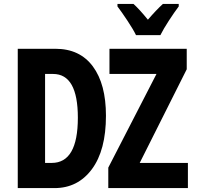

<svg xmlns="http://www.w3.org/2000/svg" viewBox="-20 -964 1040 984"><path d="M677 -784H802Q818 -816 846 -859Q874 -902 896 -931V-944H815Q780 -912 738 -863Q694 -917 664 -944H582V-931Q604 -902 633.5 -857.5Q663 -813 677 -784ZM71 0H259Q379 0 451 -97Q523 -194 523 -371Q523 -533 456 -623.5Q389 -714 264 -714H71ZM211 -129V-585H252Q379 -585 379 -361Q379 -129 245 -129ZM535 0V-105L782 -585H541V-714H937V-609L696 -129H943V0Z"/></svg>

Font: Noto Sans Mono Condensed Extra
Style: Regular
Weight: 800
Width: 3
Designer: Monotype Design Team
Foundry: Monotype Imaging Inc.
Version: Version 1.900